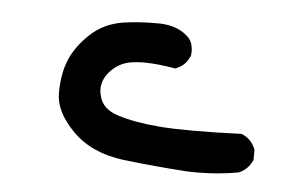

<svg xmlns="http://www.w3.org/2000/svg" viewBox="-32 -864 565 352"><g transform="rotate(5 250.0 -688.0)"><path d="M183.6 -817.4Q212.4 -821.3 239.3 -821.3Q244.6 -821.3 250 -821.3Q283.7 -820.3 303.7 -800.3Q309.1 -793.5 310.5 -787.1Q312 -780.8 312 -776.4Q312 -768.6 310.8 -766.1Q309.6 -763.7 308.1 -761.2Q301.3 -748.5 287.1 -742.7L285.2 -741.7Q250.5 -747.6 227.1 -747.6Q215.3 -747.6 205.1 -746.1Q179.7 -742.7 163.1 -722.7Q151.4 -708.5 151.4 -691.9Q151.4 -686 153.3 -679.7Q158.7 -656.2 187 -647Q218.3 -636.7 266.6 -632.8Q291 -630.9 328.1 -630.9Q365.2 -630.9 416.5 -632.8Q425.8 -628.9 431.9 -622.8Q438 -616.7 442.4 -606V-587.4Q438 -577.6 432.1 -571.8Q426.3 -565.9 417.5 -562Q379.9 -555.2 340.8 -555.2Q328.1 -555.2 320.8 -555.7Q262.7 -559.6 205.1 -566.4Q146 -573.7 111.1 -608.6Q76.2 -643.6 76.2 -678Q76.2 -712.4 86.4 -738.3Q96.7 -764.2 121.8 -788.1Q147 -812 183.6 -817.4Z"/></g></svg>

Font: Bakudai
Style: Bold
Weight: 700
Version: Version 1.48